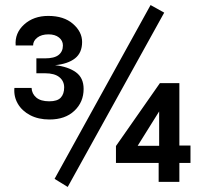

<svg xmlns="http://www.w3.org/2000/svg" viewBox="-20 -720 817 760"><path d="M198 -462Q250 -456 280.5 -434Q311 -412 311 -368Q311 -316 274.5 -281.5Q238 -247 176 -247Q132 -247 99.5 -264Q67 -281 50.5 -309.5Q34 -338 37 -372H105Q106 -349 123.5 -334Q141 -319 175 -319Q207 -319 220.5 -333.5Q234 -348 234 -374Q234 -399 215 -414.5Q196 -430 158 -430H124V-489H158Q195 -489 212 -502.5Q229 -516 229 -540Q229 -559 213.5 -571.5Q198 -584 172 -584Q144 -584 127.5 -571Q111 -558 111 -540H42Q38 -589 75.5 -623Q113 -657 171 -657Q233 -657 269 -625.5Q305 -594 305 -554Q305 -511 277 -489Q249 -467 198 -462ZM576 -700 630 -670 248 20 196 -12ZM608 0V-75H439V-142L613 -391H690V-144H734V-75H690V0ZM525 -143H610V-279Z"/></svg>

Font: Syne Medium
Style: Regular
Weight: 500
Designer: Lucas Descroix
Foundry: Bonjour Monde
Version: Version 2.200; ttfautohint (v1.8.4)